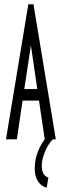

<svg xmlns="http://www.w3.org/2000/svg" viewBox="-20 -654 290 901"><path d="M190 0 163 -182H86L59 0H8L113 -634H137L242 0ZM125 -441 94 -236H155ZM207 179 199 227Q174 220 158.5 197.5Q143 175 143 137Q143 54 203 -17L227 0Q203 27 189.5 61.5Q176 96 176 123Q176 144 183 159Q190 174 207 179Z"/></svg>

Font: Inconsolata UltraCondensed
Style: Regular
Weight: 400
Width: 1
Monospace: yes
Designer: Raph Levien, Cyreal, Brenton Simpson
Foundry: Raph Levien, Cyreal, Google
Version: Version 3.000; ttfautohint (v1.8.2.53-6de2)